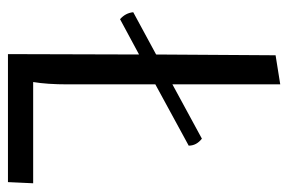

<svg xmlns="http://www.w3.org/2000/svg" viewBox="-144 -598 742 495"><g transform="rotate(90 227.5 -351.0)"><path d="M198 -154Q198 -101 192 -65H453L450 0H120L121 -338L30 -289Q14 -303 12 -323L121 -382L123 -690L198 -702V-424L338 -500Q356 -486 356 -466L198 -380Z"/></g></svg>

Font: Ruluko
Style: Regular
Weight: 400
Designer: Ana Sanfelippo, Angelica Diaz, Meme Hernandez
Foundry: Ana Sanfelippo, Angelica Diaz y Meme Hernandez
Version: Version 1.001